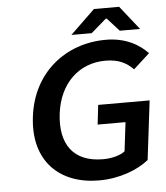

<svg xmlns="http://www.w3.org/2000/svg" viewBox="-57 -870 806 933"><g transform="rotate(-5 346.5 -404.0)"><path d="M95 -325C68 -108 198 12 389 12C488 12 577 -22 632 -66L667 -354H416L405 -259H541L524 -118C499 -99 458 -89 417 -89C273 -89 208 -179 226 -328C244 -475 341 -565 469 -565C536 -565 573 -543 605 -511L684 -583C644 -625 579 -666 480 -666C285 -666 121 -539 95 -325ZM415 -704 489 -768H494L552 -704H651L559 -820H436L316 -704Z"/></g></svg>

Font: Falling Sky
Style: ExtObl
Weight: 400
Designer: Paul D. Hunt
Foundry: Adobe Systems Incorporated
Version: Version 1.02